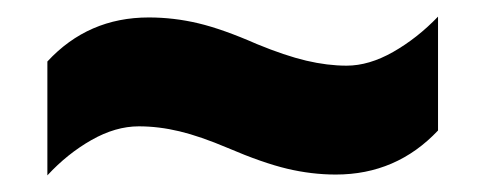

<svg xmlns="http://www.w3.org/2000/svg" viewBox="-20 -468 584 231"><path d="M254 -290Q221 -304 196 -310Q171 -316 147 -316Q119 -316 90 -299.5Q61 -283 37 -257V-394Q86 -447 159 -447Q189 -447 218.5 -440Q248 -433 289 -415Q323 -401 348.5 -395Q374 -389 397 -389Q424 -389 453 -405.5Q482 -422 507 -448V-311Q457 -258 384 -258Q355 -258 325.5 -265Q296 -272 254 -290Z"/></svg>

Font: Noto Sans Malayalam SemiCondensed Black
Style: Regular
Weight: 900
Width: 4
Designer: Jelle Bosma - Monotype Design Team
Foundry: Monotype Imaging Inc.
Version: Version 2.104; ttfautohint (v1.8.4.7-5d5b)